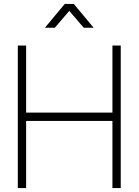

<svg xmlns="http://www.w3.org/2000/svg" viewBox="-20 -950 700 970"><path d="M207 -810 307 -930H353L453 -810H403L330 -895L257 -810ZM70 0V-720H112V-381H548V-720H590V0H548V-339H112V0Z"/></svg>

Font: Hauora
Style: Regular
Weight: 400
Designer: Wayne Shih
Foundry: WCYS
Version: Version 1.001